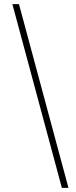

<svg xmlns="http://www.w3.org/2000/svg" viewBox="-20 -760 370 931"><path d="M280 151 40 -740H72L312 151Z"/></svg>

Font: IBM Plex Sans Thai ExtraLight
Style: Regular
Weight: 200
Designer: Mike Abbink, Paul van der Laan, Pieter van Rosmalen, Ben Mitchell, Mark Frömberg
Foundry: Bold Monday
Version: Version 1.1